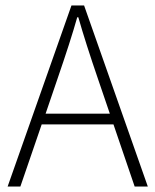

<svg xmlns="http://www.w3.org/2000/svg" viewBox="-20 -679 566 699"><path d="M7.8 0 240.2 -659.2H286.1L518.1 0H470.2L393.1 -226.1H131.8L54.2 0ZM146 -265.1H379.9L337.9 -388.2Q291.5 -523.4 265.1 -616.2H261.2Q237.3 -531.2 188 -388.2Z"/></svg>

Font: Source Sans Pro Light
Style: Regular
Weight: 300
Designer: Paul D. Hunt
Foundry: Adobe Systems Incorporated
Version: Version 2.020;PS 2.0;hotconv 1.0.86;makeotf.lib2.5.63406